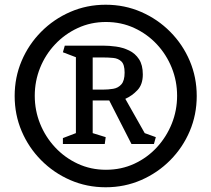

<svg xmlns="http://www.w3.org/2000/svg" viewBox="-20 -768 894 812"><path d="M427 -748Q507 -748 577 -717.5Q647 -687 700 -633.5Q753 -580 782.5 -510.5Q812 -441 812 -362Q812 -283 782.5 -213.5Q753 -144 700 -90.5Q647 -37 577 -6.5Q507 24 427 24Q347 24 277 -6.5Q207 -37 154 -90.5Q101 -144 71.5 -213.5Q42 -283 42 -362Q42 -441 71.5 -510.5Q101 -580 154 -633.5Q207 -687 277 -717.5Q347 -748 427 -748ZM428 -675Q364 -675 309 -649.5Q254 -624 213 -580.5Q172 -537 149.5 -481Q127 -425 127 -363Q127 -301 149.5 -245Q172 -189 213 -145Q254 -101 309 -75.5Q364 -50 428 -50Q493 -50 548 -75.5Q603 -101 643.5 -145Q684 -189 706.5 -245Q729 -301 729 -363Q729 -425 706.5 -481Q684 -537 643.5 -580.5Q603 -624 548 -649.5Q493 -675 428 -675ZM442 -343H372V-205L427 -188L423 -159H246V-184L301 -205V-526L246 -547L254 -575H415Q442 -575 471 -571Q500 -567 526 -554.5Q552 -542 568 -517.5Q584 -493 584 -453Q584 -411 561.5 -387Q539 -363 510 -350L592 -205L639 -188L631 -159H536ZM372 -525V-389H415Q438 -389 459 -392.5Q480 -396 493.5 -411.5Q507 -427 507 -461Q507 -495 493.5 -508Q480 -521 459 -523Q438 -525 415 -525Z"/></svg>

Font: Brawler
Style: Bold
Weight: 700
Designer: Oleg Frolov, Haley Fiege
Foundry: Oleg Frolov, Haley Fiege
Version: Version 1.101; ttfautohint (v1.8.3)